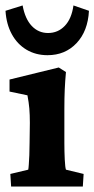

<svg xmlns="http://www.w3.org/2000/svg" viewBox="-26 -681 345 701"><path d="M14.6 0 11.7 -45.9 77.1 -61.5Q78.1 -65.4 79.1 -79.6Q80.1 -93.8 81.1 -114.7Q82 -135.7 82 -159.2L83 -232.4Q83 -261.7 81.1 -284.7Q79.1 -307.6 74.2 -333L8.8 -346.7V-390.6L188.5 -434.6L214.8 -418Q211.9 -386.7 210.4 -355Q209 -323.2 209 -283.2V-160.2Q209 -127.9 210.4 -98.6Q211.9 -69.3 214.8 -61.5L279.3 -45.9L276.4 0ZM242.2 -661.1 298.8 -641.6Q294.9 -567.4 253.4 -523.4Q211.9 -479.5 147.5 -479.5Q104.5 -479.5 70.8 -499.5Q37.1 -519.5 17.1 -556.2Q-2.9 -592.8 -5.9 -641.6L56.6 -661.1Q65.4 -612.3 89.8 -586.4Q114.3 -560.5 149.4 -560.5Q185.5 -560.5 210.4 -586.4Q235.4 -612.3 242.2 -661.1Z"/></svg>

Font: Crimson Pro ExtraLight
Style: Bold
Weight: 700
Version: Version 1.002